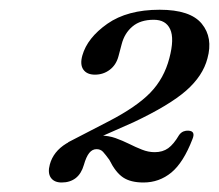

<svg xmlns="http://www.w3.org/2000/svg" viewBox="-20 -732 458 402"><path d="M138.2 -422.4 122.6 -434.1 207.9 -478.2Q265.7 -508.1 294.6 -537.8Q323.5 -567.5 334.6 -610.2Q345.4 -651 336.3 -670.8Q327.3 -690.6 302 -690.6Q273.9 -690.6 257.3 -676.5Q240.6 -662.4 234.7 -639.3L228.1 -614.4Q223.3 -596.1 209.8 -585.9Q196.3 -575.7 178.8 -575.7Q162 -575.7 154.5 -586.3Q147.1 -596.9 152.4 -615.8Q162.8 -652.7 204.7 -682.2Q246.7 -711.6 314.3 -711.6Q378.4 -711.6 402.4 -682.4Q426.4 -653.2 414.3 -609.6Q404.8 -573.1 369.9 -542.4Q335 -511.7 259.5 -476ZM84.3 -387.6Q91.6 -414.7 118.7 -431.4Q145.8 -448.1 190.4 -448.1Q207.1 -448.1 221.8 -442.9Q236.5 -437.6 250.3 -430.8Q264 -423.9 277.3 -418.7Q290.5 -413.4 304 -413.4Q320.6 -413.4 332.2 -421.7Q343.7 -430 355 -449.3Q359 -454.8 364.4 -456.9Q369.7 -458.9 374.4 -458.4Q390.1 -457.7 382.9 -440.6Q364 -391.5 338.7 -370.7Q313.3 -349.9 280.4 -349.9Q253.5 -349.9 237.7 -360.5Q221.9 -371.1 208.9 -397.4Q200.8 -408.5 195.7 -414.1Q190.5 -419.7 182.1 -419.7Q173.3 -419.7 166.9 -411.8Q160.5 -403.9 155.6 -386.7Q150.3 -368.3 138.5 -359.1Q126.6 -349.9 109.1 -349.9Q93.4 -349.9 86.4 -360Q79.5 -370.1 84.3 -387.6Z"/></svg>

Font: Fraunces Wonky
Style: Italic
Weight: 900
Italic angle: -16°
Version: Version 1.000;[b76b70a41]